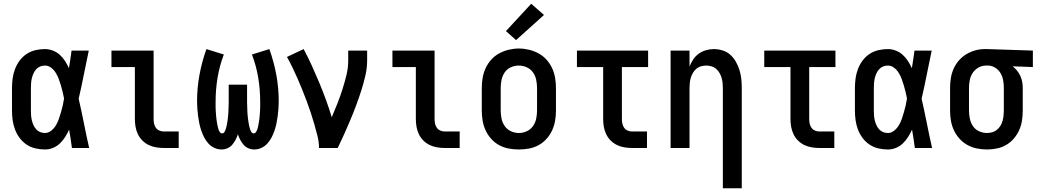

<svg xmlns="http://www.w3.org/2000/svg" viewBox="-20 -790 5540 1025"><path d="M220 8Q194 8 168.5 2Q143 -4 121.5 -18.5Q100 -33 84.5 -54Q69 -75 60 -99Q51 -123 47.5 -148.5Q44 -174 44 -200V-320Q44 -346 47.5 -371.5Q51 -397 60 -421Q69 -445 84.5 -466Q100 -487 121.5 -501.5Q143 -516 168.5 -522Q194 -528 220 -528Q241 -528 262 -520Q283 -512 299 -497.5Q315 -483 327 -464.5Q339 -446 348 -426Q352 -450 355.5 -473.5Q359 -497 362 -520H454Q440 -456 427.5 -391.5Q415 -327 400 -263Q415 -198 428 -132Q441 -66 456 0H364Q361 -25 357 -49.5Q353 -74 349 -98Q340 -78 328 -59Q316 -40 300 -24.5Q284 -9 263 -0.5Q242 8 220 8ZM220 -80Q238 -80 253.5 -92.5Q269 -105 278.5 -121Q288 -137 294 -154.5Q300 -172 305.5 -190.5Q311 -209 315 -227Q319 -245 322 -264Q319 -281 314.5 -299Q310 -317 305 -334.5Q300 -352 293.5 -369Q287 -386 277.5 -401.5Q268 -417 253 -428.5Q238 -440 220 -440Q206 -440 194 -435Q182 -430 173 -420Q164 -410 158.5 -397.5Q153 -385 150 -372.5Q147 -360 146 -346.5Q145 -333 145 -320V-200Q145 -187 146 -173.5Q147 -160 150 -147.5Q153 -135 158.5 -122.5Q164 -110 173 -100Q182 -90 194 -85Q206 -80 220 -80Z M854 0Q834 0 813 -3.5Q792 -7 773.5 -16Q755 -25 740 -40Q725 -55 716 -74Q707 -93 703.5 -113.5Q700 -134 700 -155V-432H575V-520H800V-155Q800 -142 802.5 -130Q805 -118 812 -108Q819 -98 830.5 -93Q842 -88 854 -88H934V0Z M1163 8Q1143 8 1124.5 -0.5Q1106 -9 1092.5 -24Q1079 -39 1070 -56.5Q1061 -74 1054.5 -93Q1048 -112 1044 -131.5Q1040 -151 1037.5 -170.5Q1035 -190 1033.5 -210Q1032 -230 1032 -250Q1032 -321 1045 -391Q1058 -461 1082 -528L1175 -499Q1152 -439 1141.5 -375.5Q1131 -312 1131 -248Q1131 -241 1131 -233.5Q1131 -226 1131 -218.5Q1131 -211 1131.5 -203.5Q1132 -196 1132.5 -188.5Q1133 -181 1133.5 -173.5Q1134 -166 1135 -158.5Q1136 -151 1137 -143.5Q1138 -136 1139.5 -128.5Q1141 -121 1142.5 -113.5Q1144 -106 1146.5 -99Q1149 -92 1153.5 -85Q1158 -78 1166 -78Q1174 -78 1178.5 -86Q1183 -94 1185.5 -101.5Q1188 -109 1189.5 -116.5Q1191 -124 1192.5 -132Q1194 -140 1195 -148Q1196 -156 1197 -164Q1198 -172 1198.5 -180Q1199 -188 1199.5 -196Q1200 -204 1200 -212Q1200 -220 1200.5 -228Q1201 -236 1201 -244Q1201 -252 1201 -260V-338H1299V-260Q1299 -252 1299 -244Q1299 -236 1299.5 -228Q1300 -220 1300 -212Q1300 -204 1300.5 -196Q1301 -188 1301.5 -180Q1302 -172 1303 -164Q1304 -156 1305 -148Q1306 -140 1307.5 -132Q1309 -124 1310.5 -116.5Q1312 -109 1314.5 -101.5Q1317 -94 1321.5 -86Q1326 -78 1334 -78Q1342 -78 1346.5 -85Q1351 -92 1353.5 -99Q1356 -106 1357.5 -113.5Q1359 -121 1360.5 -128.5Q1362 -136 1363 -143.5Q1364 -151 1365 -158.5Q1366 -166 1366.5 -173.5Q1367 -181 1367.5 -188.5Q1368 -196 1368.5 -203.5Q1369 -211 1369 -218.5Q1369 -226 1369 -233.5Q1369 -241 1369 -248Q1369 -312 1358.5 -375.5Q1348 -439 1325 -499L1418 -528Q1442 -461 1455 -391Q1468 -321 1468 -250Q1468 -230 1466.5 -210Q1465 -190 1462.5 -170.5Q1460 -151 1456 -131.5Q1452 -112 1445.5 -93Q1439 -74 1430 -56.5Q1421 -39 1407.5 -24Q1394 -9 1375.5 -0.5Q1357 8 1337 8Q1321 8 1306 1.5Q1291 -5 1280.5 -17Q1270 -29 1262.5 -43.5Q1255 -58 1250 -73Q1245 -58 1237.5 -43.5Q1230 -29 1219.5 -17Q1209 -5 1194 1.5Q1179 8 1163 8Z M1683 0Q1683 -32 1675 -64Q1667 -96 1658 -127Q1649 -158 1639 -188.5Q1629 -219 1617.5 -249.5Q1606 -280 1594 -310Q1582 -340 1569 -369.5Q1556 -399 1542 -428.5Q1528 -458 1512 -486L1601 -528Q1624 -485 1644.5 -440Q1665 -395 1684 -349.5Q1703 -304 1720 -257.5Q1737 -211 1751 -164Q1767 -201 1781.5 -238Q1796 -275 1808 -312.5Q1820 -350 1829.5 -389Q1839 -428 1839 -468V-520H1940V-468Q1940 -427 1930.5 -386Q1921 -345 1908.5 -306Q1896 -267 1881.5 -228Q1867 -189 1851 -151Q1835 -113 1818 -75Q1801 -37 1783 0Z M2354 0Q2334 0 2313 -3.5Q2292 -7 2273.5 -16Q2255 -25 2240 -40Q2225 -55 2216 -74Q2207 -93 2203.5 -113.5Q2200 -134 2200 -155V-432H2075V-520H2300V-155Q2300 -142 2302.5 -130Q2305 -118 2312 -108Q2319 -98 2330.5 -93Q2342 -88 2354 -88H2434V0Z M2750 8Q2723 8 2696 3Q2669 -2 2645 -15Q2621 -28 2602.5 -48.5Q2584 -69 2572.5 -94Q2561 -119 2556.5 -146Q2552 -173 2552 -200V-320Q2552 -347 2556.5 -374Q2561 -401 2572.5 -426Q2584 -451 2602.5 -471.5Q2621 -492 2645 -505Q2669 -518 2696 -524.5Q2723 -531 2750 -531Q2777 -531 2804 -524.5Q2831 -518 2855 -505Q2879 -492 2897.5 -471.5Q2916 -451 2927.5 -426Q2939 -401 2943.5 -374Q2948 -347 2948 -320V-200Q2948 -173 2943.5 -146Q2939 -119 2927.5 -94Q2916 -69 2897.5 -48.5Q2879 -28 2855 -15Q2831 -2 2804 3Q2777 8 2750 8ZM2750 -80Q2772 -80 2792.5 -89.5Q2813 -99 2825.5 -117Q2838 -135 2842.5 -156.5Q2847 -178 2847 -200V-320Q2847 -342 2842.5 -364Q2838 -386 2825 -404Q2812 -422 2791.5 -431Q2771 -440 2749 -440Q2727 -440 2706.5 -430.5Q2686 -421 2674 -403Q2662 -385 2657.5 -363.5Q2653 -342 2653 -320V-200Q2653 -178 2657.5 -156.5Q2662 -135 2674.5 -117Q2687 -99 2707.5 -89.5Q2728 -80 2750 -80ZM2735 -576 2681 -624 2816 -770 2884 -710Z M3354 0Q3334 0 3313 -3.5Q3292 -7 3273.5 -16Q3255 -25 3240 -40Q3225 -55 3216 -74Q3207 -93 3203.5 -113.5Q3200 -134 3200 -155V-432H3060V-520H3440V-432H3300V-155Q3300 -142 3302.5 -130Q3305 -118 3312 -108Q3319 -98 3330.5 -93Q3342 -88 3354 -88H3434V0Z M3839 215V-320Q3839 -334 3837.5 -348Q3836 -362 3832 -375.5Q3828 -389 3820.5 -401.5Q3813 -414 3802.5 -423Q3792 -432 3778 -436Q3764 -440 3750 -440Q3736 -440 3722 -436Q3708 -432 3697.5 -423Q3687 -414 3679.5 -401.5Q3672 -389 3668 -375.5Q3664 -362 3662.5 -348Q3661 -334 3661 -320V0H3560V-520H3661V-435Q3669 -455 3681 -473Q3693 -491 3710.5 -503.5Q3728 -516 3749 -522Q3770 -528 3791 -528Q3815 -528 3838.5 -520.5Q3862 -513 3879.5 -497Q3897 -481 3909 -459.5Q3921 -438 3928 -415Q3935 -392 3937.5 -368Q3940 -344 3940 -320V215Z M4354 0Q4334 0 4313 -3.5Q4292 -7 4273.5 -16Q4255 -25 4240 -40Q4225 -55 4216 -74Q4207 -93 4203.5 -113.5Q4200 -134 4200 -155V-432H4060V-520H4440V-432H4300V-155Q4300 -142 4302.5 -130Q4305 -118 4312 -108Q4319 -98 4330.5 -93Q4342 -88 4354 -88H4434V0Z M4720 8Q4694 8 4668.5 2Q4643 -4 4621.5 -18.5Q4600 -33 4584.5 -54Q4569 -75 4560 -99Q4551 -123 4547.5 -148.5Q4544 -174 4544 -200V-320Q4544 -346 4547.5 -371.5Q4551 -397 4560 -421Q4569 -445 4584.5 -466Q4600 -487 4621.5 -501.5Q4643 -516 4668.5 -522Q4694 -528 4720 -528Q4741 -528 4762 -520Q4783 -512 4799 -497.5Q4815 -483 4827 -464.5Q4839 -446 4848 -426Q4852 -450 4855.5 -473.5Q4859 -497 4862 -520H4954Q4940 -456 4927.5 -391.5Q4915 -327 4900 -263Q4915 -198 4928 -132Q4941 -66 4956 0H4864Q4861 -25 4857 -49.5Q4853 -74 4849 -98Q4840 -78 4828 -59Q4816 -40 4800 -24.5Q4784 -9 4763 -0.5Q4742 8 4720 8ZM4720 -80Q4738 -80 4753.5 -92.5Q4769 -105 4778.5 -121Q4788 -137 4794 -154.5Q4800 -172 4805.5 -190.5Q4811 -209 4815 -227Q4819 -245 4822 -264Q4819 -281 4814.5 -299Q4810 -317 4805 -334.5Q4800 -352 4793.5 -369Q4787 -386 4777.5 -401.5Q4768 -417 4753 -428.5Q4738 -440 4720 -440Q4706 -440 4694 -435Q4682 -430 4673 -420Q4664 -410 4658.5 -397.5Q4653 -385 4650 -372.5Q4647 -360 4646 -346.5Q4645 -333 4645 -320V-200Q4645 -187 4646 -173.5Q4647 -160 4650 -147.5Q4653 -135 4658.5 -122.5Q4664 -110 4673 -100Q4682 -90 4694 -85Q4706 -80 4720 -80Z M5249 8Q5222 8 5195 2.5Q5168 -3 5144.5 -16Q5121 -29 5102.5 -49.5Q5084 -70 5072.5 -94.5Q5061 -119 5056.5 -146Q5052 -173 5052 -200V-320Q5052 -346 5056 -372Q5060 -398 5070.5 -422Q5081 -446 5098 -466Q5115 -486 5137 -499.5Q5159 -513 5184.5 -520.5Q5210 -528 5236 -528Q5239 -528 5242.5 -528Q5246 -528 5250 -528L5494 -520V-432L5386 -436Q5399 -426 5409.5 -413Q5420 -400 5427 -385Q5434 -370 5437 -353.5Q5440 -337 5440 -320V-200Q5440 -173 5436 -146.5Q5432 -120 5421 -95.5Q5410 -71 5392.5 -50.5Q5375 -30 5352 -16.5Q5329 -3 5302.5 2.5Q5276 8 5249 8ZM5249 -80Q5263 -80 5277 -84Q5291 -88 5302 -97Q5313 -106 5320.5 -118Q5328 -130 5332 -144Q5336 -158 5337.5 -172Q5339 -186 5339 -200V-320Q5339 -340 5335.5 -360.5Q5332 -381 5322 -398.5Q5312 -416 5294.5 -427.5Q5277 -439 5257 -440H5250Q5248 -440 5246.5 -440Q5245 -440 5244 -440Q5222 -440 5203 -429Q5184 -418 5172.5 -400.5Q5161 -383 5157 -362Q5153 -341 5153 -320V-200Q5153 -178 5157.5 -156.5Q5162 -135 5174 -117Q5186 -99 5206.5 -89.5Q5227 -80 5249 -80Z"/></svg>

Font: Zed Mono Semibold
Style: Regular
Weight: 600
Monospace: yes
Designer: Belleve Invis
Foundry: Belleve Invis
Version: Version 1.0.0; ttfautohint (v1.8.4)